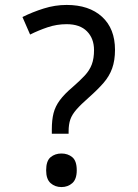

<svg xmlns="http://www.w3.org/2000/svg" viewBox="-20 -744 558 778"><path d="M190 -202V-220Q190 -258 197 -285.5Q204 -313 222.5 -338Q241 -363 273 -390Q304 -417 323.5 -438Q343 -459 352 -483Q361 -507 361 -541Q361 -588 332.5 -617Q304 -646 250 -646Q210 -646 173 -633.5Q136 -621 102 -604L71 -675Q111 -695 157 -709.5Q203 -724 250 -724Q341 -724 393.5 -676Q446 -628 446 -542Q446 -499 434.5 -467Q423 -435 399.5 -408Q376 -381 341 -350Q308 -321 290 -300.5Q272 -280 265 -260Q258 -240 258 -211V-202ZM229 14Q203 14 185 -2Q167 -18 167 -54Q167 -92 185 -107Q203 -122 229 -122Q255 -122 273 -107Q291 -92 291 -54Q291 -18 273 -2Q255 14 229 14Z"/></svg>

Font: gurmukhi25
Style: Book
Weight: 400
Designer: Jelle Bosma - Monotype Design Team
Foundry: Monotype Imaging Inc.
Version: Version 2.003